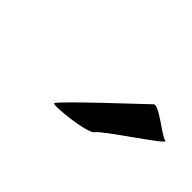

<svg xmlns="http://www.w3.org/2000/svg" viewBox="-31 -875 398 398"><g transform="rotate(45 168.0 -675.5)"><path d="M117 -604C115 -598 211 -608 219 -621C227 -634 348 -712 335 -712C323 -712 271 -760 263 -747C253 -737 118 -612 117 -604Z"/></g></svg>

Font: Ampere
Style: SCSuCndIta
Weight: 400
Version: Version 1